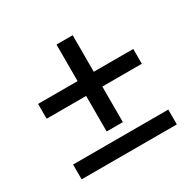

<svg xmlns="http://www.w3.org/2000/svg" viewBox="-129 -744 851 842"><g transform="rotate(-30 296.0 -323.5)"><path d="M255 -607H337V-422H537V-347H337V-167H255V-347H55V-422H255ZM55 -40V-115H537V-40Z"/></g></svg>

Font: Aleo Medium
Style: Regular
Weight: 500
Designer: Alessio Laiso
Foundry: Alessio Laiso
Version: Version 2.001;gftools[0.9.29]